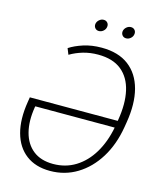

<svg xmlns="http://www.w3.org/2000/svg" viewBox="-131 -982 888 1083"><g transform="rotate(15 313.5 -441.0)"><path d="M368.7 -737.3Q466.3 -737.3 526.9 -691.4Q587.4 -645.5 609.4 -562.3Q631.3 -479 612.8 -367.2L607.9 -337.4Q590.3 -232.4 542 -154.5Q493.7 -76.7 422.6 -33.4Q351.6 9.8 265.1 9.8Q180.2 9.8 124.8 -32.5Q69.3 -74.7 48.3 -151.9Q27.3 -229 44.4 -334L48.8 -361.8H562L563 -367.2Q579.6 -465.8 563 -539.3Q546.4 -612.8 495.8 -653.6Q445.3 -694.3 359.4 -694.3Q313 -694.3 272.2 -682.4Q231.4 -670.4 196.8 -649.9L182.6 -685.1Q215.3 -706.5 262.9 -721.9Q310.5 -737.3 368.7 -737.3ZM555.2 -320.8H91.8L90.3 -314.5Q76.7 -231.4 93.3 -167.7Q109.9 -104 155 -68.4Q200.2 -32.7 272 -32.7Q344.7 -32.7 402.6 -68.6Q460.4 -104.5 499.5 -169.4Q538.6 -234.4 555.2 -320.8ZM327.6 -823.7Q313.5 -823.7 305.2 -833.7Q296.9 -843.8 298.8 -857.9Q301.3 -872.1 313 -882.1Q324.7 -892.1 338.9 -892.1Q353 -892.1 361.3 -882.1Q369.6 -872.1 367.2 -857.9Q365.2 -843.8 353.5 -833.7Q341.8 -823.7 327.6 -823.7ZM486.8 -823.7Q472.7 -823.7 464.4 -833.7Q456.1 -843.8 458 -857.9Q460.4 -872.1 472.2 -882.1Q483.9 -892.1 498 -892.1Q512.2 -892.1 520.5 -882.1Q528.8 -872.1 526.4 -857.9Q524.4 -843.8 512.7 -833.7Q501 -823.7 486.8 -823.7Z"/></g></svg>

Font: Inter Display Extra Light
Style: Italic
Weight: 200
Italic angle: -9.39999°
Designer: Rasmus Andersson
Foundry: rsms
Version: Version 4.000;git-4fc901f